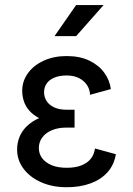

<svg xmlns="http://www.w3.org/2000/svg" viewBox="-20 -743 535 772"><path d="M248 -301.8Q265.6 -301.8 272.7 -301.8Q279.8 -301.8 279.8 -301.8V-230Q279.8 -230 272.9 -230Q266.1 -230 248 -230Q212.9 -230 188 -219.2Q163.1 -208.5 149.7 -189.9Q136.2 -171.4 136.2 -147.9Q136.2 -124.5 149.7 -106.7Q163.1 -88.9 188 -78.6Q212.9 -68.4 248 -68.4Q283.2 -68.4 307.6 -78.1Q332 -87.9 345.5 -105.2Q358.9 -122.6 361.8 -146L445.8 -123Q439 -80.6 412.8 -51Q386.7 -21.5 344.7 -5.9Q302.7 9.8 248 9.8Q189.9 9.8 144.8 -10.5Q99.6 -30.8 74.2 -65.2Q48.8 -99.6 48.8 -141.6Q48.8 -168 58.1 -191.7Q67.4 -215.3 87.2 -234.9Q106.9 -254.4 137.2 -268.1Q113.3 -280.8 98.1 -297.9Q83 -314.9 76.2 -335.4Q69.3 -356 69.3 -377.9Q69.3 -416.5 92 -448.2Q114.7 -480 155.3 -498.8Q195.8 -517.6 248 -517.6Q300.8 -517.6 338.6 -499.5Q376.5 -481.4 398.7 -451.4Q420.9 -421.4 425.8 -384.8L341.8 -361.8Q341.8 -381.8 330.6 -399.7Q319.3 -417.5 298.6 -428.5Q277.8 -439.5 248 -439.5Q218.8 -439.5 198.5 -430.9Q178.2 -422.4 167.7 -407.2Q157.2 -392.1 157.2 -372.1Q157.2 -352.1 167.7 -336.2Q178.2 -320.3 198.5 -311Q218.8 -301.8 248 -301.8ZM286.1 -597.7H199.2L286.1 -722.7H396.5Z"/></svg>

Font: Giphurs SC
Style: Regular
Weight: 400
Version: Version 0.920